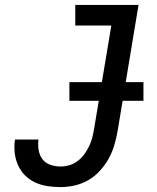

<svg xmlns="http://www.w3.org/2000/svg" viewBox="-20 -755 640 783"><path d="M227 8Q200 8 173.5 4Q147 0 123.5 -11Q100 -22 82 -40Q64 -58 53.5 -81.5Q43 -105 40 -132Q37 -159 41 -186Q41 -186 41 -186Q41 -186 41 -186H137Q137 -186 137 -186Q137 -186 137 -186Q134 -165 137.5 -143.5Q141 -122 153 -106Q165 -90 185 -83Q205 -76 227 -76Q245 -76 263.5 -81.5Q282 -87 297.5 -99Q313 -111 324.5 -127Q336 -143 344 -160Q352 -177 356.5 -195Q361 -213 364 -231L434 -651H287V-735H545L459 -217Q454 -189 445.5 -161Q437 -133 422.5 -107Q408 -81 387 -58Q366 -35 339.5 -20Q313 -5 284 1.5Q255 8 227 8ZM263 -344V-420H565V-344Z"/></svg>

Font: Iosevka Curly Slab MdExObl
Style: Regular
Weight: 500
Width: 7
Italic angle: -9°
Monospace: yes
Designer: Belleve Invis
Foundry: Belleve Invis
Version: Version 11.1.0; ttfautohint (v1.8.3)